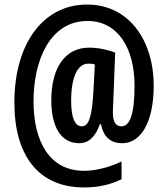

<svg xmlns="http://www.w3.org/2000/svg" viewBox="-20 -741 735 842"><path d="M654 -365C654 -568 542 -721 363 -721C173 -722 43 -554 43 -291C43 -55 152 81 348 81C412 81 464 69 513 45V-33C464 -9 403 8 348 8C197 8 127 -121 127 -297C127 -477 200 -649 363 -649C494 -650 570 -533 570 -366C570 -238 549 -187 512 -187C489 -187 475 -205 475 -246C475 -261 476 -283 477 -302L485 -510C450 -524 408 -532 371 -532C266 -532 205 -445 205 -301C205 -182 249 -113 327 -113C368 -113 398 -140 418 -196H423C433 -143 463 -113 516 -113C600 -113 654 -209 654 -365ZM292 -299C292 -404 321 -462 367 -462C378 -462 387 -461 396 -458L390 -346C384 -231 370 -187 339 -187C309 -187 292 -223 292 -299Z"/></svg>

Font: Noto Sans Lao Looped ExtraCondensed SemiBold
Style: Regular
Weight: 600
Width: 2
Designer: Mark Frömberg, Ben Mitchell
Foundry: The Fontpad Ltd
Version: Version 1.002